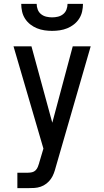

<svg xmlns="http://www.w3.org/2000/svg" viewBox="-20 -975 540 995"><path d="M70 0V-80H125Q136 -80 146.5 -82.5Q157 -85 164.5 -92.5Q172 -100 176 -110Q180 -120 183 -130Q183 -130 183 -130Q183 -130 183 -130V-131L205 -205L50 -735H143L251 -339L357 -735H450L269 -109Q265 -93 259 -77Q253 -61 243.5 -47.5Q234 -34 220.5 -23.5Q207 -13 191 -7.5Q175 -2 158.5 -1Q142 0 125 0ZM250 -815Q230 -815 210 -818Q190 -821 171.5 -828.5Q153 -836 137 -848.5Q121 -861 110 -878Q99 -895 94.5 -915Q90 -935 90 -955H170Q170 -940 175.5 -925.5Q181 -911 193 -901.5Q205 -892 220 -888.5Q235 -885 250 -885Q265 -885 280 -888.5Q295 -892 307 -901.5Q319 -911 324.5 -925.5Q330 -940 330 -955H410Q410 -935 405.5 -915Q401 -895 390 -878Q379 -861 363 -848.5Q347 -836 328.5 -828.5Q310 -821 290 -818Q270 -815 250 -815Z"/></svg>

Font: Iosevka SS04 Medium
Style: Regular
Weight: 500
Monospace: yes
Designer: Belleve Invis
Foundry: Belleve Invis
Version: Version 19.0.0; ttfautohint (v1.8.4)